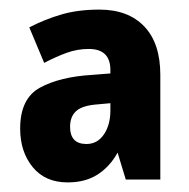

<svg xmlns="http://www.w3.org/2000/svg" viewBox="-20 -742 394 400"><path d="M187 -722Q247 -722 280.5 -687Q314 -652 314 -586V-368H242L225 -424Q209 -395 183.5 -378.5Q158 -362 121 -362Q74 -362 48 -394Q22 -426 22 -474Q22 -537 63.5 -559.5Q105 -582 172 -586L210 -589V-596Q210 -640 165 -640Q141 -640 119 -632Q97 -624 72 -611L41 -685Q74 -702 108.5 -712Q143 -722 187 -722ZM177 -524Q149 -521 137.5 -509.5Q126 -498 126 -478Q126 -442 160 -442Q183 -442 196.5 -462Q210 -482 210 -512V-527Z"/></svg>

Font: Noto Sans Arabic Cond ExtBd
Style: Regular
Weight: 800
Width: 3
Designer: Monotype Design Team, Nadine Chahine, Nizar Qandah and Khaled Hosny
Foundry: Monotype Imaging Inc.
Version: Version 2.012; ttfautohint (v1.8.4.7-5d5b)